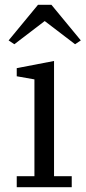

<svg xmlns="http://www.w3.org/2000/svg" viewBox="-20 -783 358 803"><path d="M50 -46H124V-451L50 -464V-498L206 -528V-46H280V0H50ZM16 -614 139 -763H195L318 -614L294 -598L167 -695L40 -598Z"/></svg>

Font: IBM Plex Serif
Style: Regular
Weight: 400
Designer: Mike Abbink, Paul van der Laan, Pieter van Rosmalen
Foundry: Bold Monday
Version: Version 3.001